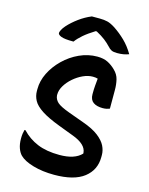

<svg xmlns="http://www.w3.org/2000/svg" viewBox="-138 -1026 876 1130"><g transform="rotate(15 300.0 -461.0)"><path d="M371 -720Q409 -720 435 -707Q461 -694 483 -672Q507 -649 514 -619.5Q521 -590 521 -557V-443Q514 -440 503 -437.5Q492 -435 479 -435Q442 -435 421 -450Q400 -465 400 -499Q400 -531 402 -552Q404 -573 406 -595Q394 -599 376 -599Q347 -599 316.5 -585Q286 -571 259.5 -548Q233 -525 216.5 -497.5Q200 -470 200 -443V-438Q202 -414 221 -396.5Q240 -379 298 -358L389 -325Q451 -303 485 -276.5Q519 -250 532.5 -222.5Q546 -195 546 -168V-155Q546 -76 485.5 -29Q425 18 304 18Q233 18 176 1.5Q119 -15 93 -41Q79 -55 70 -79.5Q61 -104 61 -138Q61 -155 63 -168.5Q65 -182 68 -192H74Q114 -149 169.5 -126Q225 -103 304 -103Q397 -103 438 -147V-152Q434 -203 351 -234L261 -268Q187 -296 147.5 -322Q108 -348 93.5 -375Q79 -402 79 -432V-444Q79 -494 103 -542.5Q127 -591 168.5 -631.5Q210 -672 262.5 -696Q315 -720 371 -720ZM278 -940H326Q353 -940 373.5 -935Q394 -930 422 -912Q458 -888 490 -857Q522 -826 548 -782Q532 -776 515.5 -773Q499 -770 476 -770Q454 -770 442 -776Q430 -782 419 -795Q402 -813 382 -828.5Q362 -844 329 -862H322Q280 -836 253.5 -813Q227 -790 212 -769H206Q157 -769 136.5 -777Q116 -785 116 -796Q116 -802 122 -814.5Q128 -827 142 -843Q168 -872 203.5 -898Q239 -924 278 -940Z"/></g></svg>

Font: Recursive Mn Csl St SmB
Style: Regular
Weight: 600
Monospace: yes
Version: Version 1.079;hotconv 1.0.112;makeotfexe 2.5.65598; ttfautoh